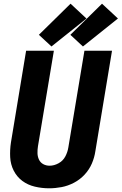

<svg xmlns="http://www.w3.org/2000/svg" viewBox="-20 -1009 657 1037"><path d="M245 8Q279 8 313 1.5Q347 -5 379.5 -22Q412 -39 437 -66Q462 -93 476 -125.5Q490 -158 495 -192L585 -735H436L349 -212Q345 -187 332.5 -163.5Q320 -140 296 -127Q272 -114 248 -114Q229 -114 213.5 -122.5Q198 -131 190.5 -147Q183 -163 182.5 -181.5Q182 -200 185 -219L271 -735H121L39 -239Q33 -199 35 -160Q37 -121 54 -87.5Q71 -54 100.5 -32Q130 -10 168 -1Q206 8 245 8ZM428 -758 617 -909 531 -989 360 -821ZM258 -758 447 -909 361 -989 190 -821Z"/></svg>

Font: Iosevka Sparkle Heavy Oblique
Style: Regular
Weight: 900
Italic angle: -9°
Designer: Belleve Invis
Foundry: Belleve Invis
Version: Version 4.5.0; ttfautohint (v1.8.3)